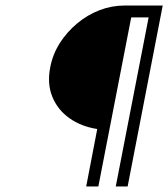

<svg xmlns="http://www.w3.org/2000/svg" viewBox="-20 -675 609 695"><path d="M292 0 332 -208Q274 -217 231.5 -247Q189 -277 169.5 -324.5Q150 -372 162 -432Q171 -479 196.5 -519Q222 -559 259 -590Q296 -621 340 -638Q384 -655 431 -655H569L442 0H399L518 -612H455L336 0Z"/></svg>

Font: Teachers
Style: Italic
Weight: 400
Italic angle: -11°
Designer: Alfredo Marco Pradil, Chank Diesel
Version: Version 1.001